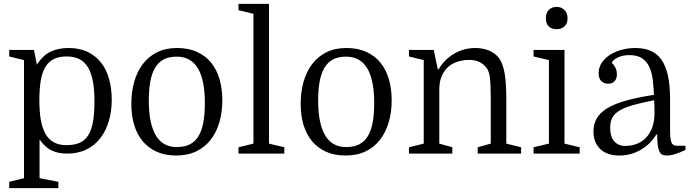

<svg xmlns="http://www.w3.org/2000/svg" viewBox="-20 -800 3600 1000"><path d="M284 147 186 128V-74Q215 -32 249.5 -16Q284 0 329 0Q387 0 430.5 -21.5Q474 -43 503 -81Q532 -119 547 -170Q562 -221 562 -280Q562 -338 548.5 -387.5Q535 -437 507 -473Q479 -509 437 -529.5Q395 -550 337 -550Q285 -550 244.5 -531.5Q204 -513 172 -463L157 -540H28V-506L105 -487V128L28 147V180H284ZM185 -278Q185 -333 191.5 -375.5Q198 -418 214 -447Q230 -476 257.5 -491Q285 -506 328 -506Q367 -506 394.5 -491.5Q422 -477 439 -448Q456 -419 464 -375Q472 -331 472 -273Q472 -208 464 -164.5Q456 -121 438.5 -94Q421 -67 393 -55.5Q365 -44 326 -44Q287 -44 260 -59Q233 -74 216.5 -103.5Q200 -133 192.5 -176.5Q185 -220 185 -278Z M1138 -277Q1138 -337 1123.5 -387Q1109 -437 1080 -473Q1051 -509 1006.5 -529.5Q962 -550 902 -550Q842 -550 797.5 -527.5Q753 -505 723.5 -466Q694 -427 679 -374Q664 -321 664 -259Q664 -200 678.5 -150.5Q693 -101 722.5 -65.5Q752 -30 795.5 -10Q839 10 897 10Q958 10 1003 -12Q1048 -34 1078 -73Q1108 -112 1123 -164.5Q1138 -217 1138 -277ZM755 -276Q755 -331 762.5 -373.5Q770 -416 787 -445.5Q804 -475 831.5 -490Q859 -505 900 -505Q939 -505 967 -488.5Q995 -472 1012.5 -441Q1030 -410 1038.5 -365.5Q1047 -321 1047 -265Q1047 -206 1039 -162.5Q1031 -119 1013.5 -90.5Q996 -62 968.5 -48Q941 -34 901 -34Q862 -34 834.5 -50.5Q807 -67 789.5 -98.5Q772 -130 763.5 -174.5Q755 -219 755 -276Z M1300 -728V-52L1222 -33V0H1461V-33L1381 -52V-780H1222V-747Z M2020 -277Q2020 -337 2005.5 -387Q1991 -437 1962 -473Q1933 -509 1888.5 -529.5Q1844 -550 1784 -550Q1724 -550 1679.5 -527.5Q1635 -505 1605.5 -466Q1576 -427 1561 -374Q1546 -321 1546 -259Q1546 -200 1560.5 -150.5Q1575 -101 1604.5 -65.5Q1634 -30 1677.5 -10Q1721 10 1779 10Q1840 10 1885 -12Q1930 -34 1960 -73Q1990 -112 2005 -164.5Q2020 -217 2020 -277ZM1637 -276Q1637 -331 1644.5 -373.5Q1652 -416 1669 -445.5Q1686 -475 1713.5 -490Q1741 -505 1782 -505Q1821 -505 1849 -488.5Q1877 -472 1894.5 -441Q1912 -410 1920.5 -365.5Q1929 -321 1929 -265Q1929 -206 1921 -162.5Q1913 -119 1895.5 -90.5Q1878 -62 1850.5 -48Q1823 -34 1783 -34Q1744 -34 1716.5 -50.5Q1689 -67 1671.5 -98.5Q1654 -130 1645.5 -174.5Q1637 -219 1637 -276Z M2187 -487V-52L2110 -33V0H2336V-33L2268 -52V-334Q2268 -375 2281 -404.5Q2294 -434 2315.5 -452.5Q2337 -471 2365.5 -479.5Q2394 -488 2424 -488Q2459 -488 2483 -474Q2507 -460 2520 -437Q2524 -429 2527.5 -417.5Q2531 -406 2532.5 -388.5Q2534 -371 2535 -347Q2536 -323 2536 -290V-52L2468 -33V0H2694V-33L2617 -52V-281Q2617 -366 2608.5 -417Q2600 -468 2580 -496Q2561 -522 2528.5 -536Q2496 -550 2456 -550Q2396 -550 2345.5 -520.5Q2295 -491 2265 -440H2260L2239 -540H2110V-506Z M2759 -506 2839 -487V-52L2759 -33V0H2999V-33L2920 -52V-540H2759ZM2823 -705Q2823 -677 2838 -662.5Q2853 -648 2879 -648Q2905 -648 2920.5 -663Q2936 -678 2936 -705Q2936 -732 2920 -748Q2904 -764 2879 -764Q2854 -764 2838.5 -748.5Q2823 -733 2823 -705Z M3071 -116Q3071 -57 3106.5 -23.5Q3142 10 3206 10Q3265 10 3316 -19Q3367 -48 3398 -99H3403Q3403 -67 3405.5 -46.5Q3408 -26 3413.5 -13Q3419 0 3428.5 5Q3438 10 3452 10Q3472 10 3496.5 2.5Q3521 -5 3550 -19V-41H3506Q3483 -41 3476.5 -59.5Q3470 -78 3470 -128V-281Q3470 -356 3458.5 -407.5Q3447 -459 3424 -490.5Q3401 -522 3367 -536Q3333 -550 3289 -550Q3255 -550 3221 -541.5Q3187 -533 3159.5 -516Q3132 -499 3115 -474.5Q3098 -450 3098 -419Q3098 -390 3112.5 -377Q3127 -364 3147 -364Q3157 -364 3165.5 -367Q3174 -370 3180 -376Q3186 -382 3189.5 -391.5Q3193 -401 3193 -413Q3193 -421 3191.5 -429Q3190 -437 3186.5 -445Q3183 -453 3178 -460Q3173 -467 3166 -473Q3174 -490 3199.5 -501.5Q3225 -513 3257 -513Q3301 -513 3326 -495Q3351 -477 3363.5 -448Q3376 -419 3380 -382Q3384 -345 3386 -306Q3300 -293 3240 -276Q3180 -259 3142.5 -236Q3105 -213 3088 -183.5Q3071 -154 3071 -116ZM3237 -40Q3216 -40 3201.5 -47Q3187 -54 3177 -66.5Q3167 -79 3162.5 -96.5Q3158 -114 3158 -135Q3158 -165 3169 -186.5Q3180 -208 3206.5 -224Q3233 -240 3277 -252.5Q3321 -265 3387 -278Q3388 -262 3388.5 -247Q3389 -232 3389 -213Q3389 -168 3376.5 -135Q3364 -102 3343 -81Q3322 -60 3294.5 -50Q3267 -40 3237 -40Z"/></svg>

Font: GradeGX
Style: Regular
Weight: 100
Width: 1
Designer: Adam Twardoch
Foundry: Adam Twardoch
Version: Version 2.002; DEVELOPMENT